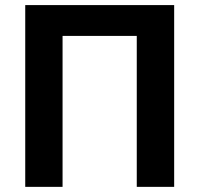

<svg xmlns="http://www.w3.org/2000/svg" viewBox="-20 -727 776 747"><path d="M657.6 0H512.1V-587.3H223.4V0H78.2V-707.2H657.6Z"/></svg>

Font: Pretendard Variable
Style: Regular
Weight: 400
Designer: Base glyphs from Inter by Rasmus Andersson; Hangul glyphs from Noto Sans CJK(Source Han Sans) by Jang Soo-young and Kang
Foundry: Kil Hyung-jin
Version: Version 1.100;FEAKit 1.0